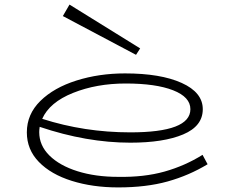

<svg xmlns="http://www.w3.org/2000/svg" viewBox="-20 -804 1026 837"><path d="M885 -88Q804 -39 711 -13Q618 13 495 13Q384 13 293 -15.5Q202 -44 149.5 -98Q97 -152 97 -227Q97 -306 156 -364Q215 -422 313.5 -453Q412 -484 525 -484Q680 -484 772 -442.5Q864 -401 864 -328Q864 -254 778.5 -218Q693 -182 548 -182Q358 -182 153 -251Q151 -237 151 -228Q151 -170 195.5 -126Q240 -82 318 -57.5Q396 -33 495 -33Q608 -31 697 -56Q786 -81 863 -129ZM164 -286Q348 -227 548 -227Q810 -227 810 -328Q810 -381 734.5 -410.5Q659 -440 528 -440Q401 -440 298.5 -399Q196 -358 164 -286ZM283 -784 254 -734 573 -565 591 -593Z"/></svg>

Font: BioRhyme Expanded Light
Style: Regular
Weight: 300
Width: 7
Designer: Aoife Mooney
Foundry: Aoife Mooney Type
Version: Version 1.001